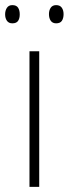

<svg xmlns="http://www.w3.org/2000/svg" viewBox="-33 -729 268 749"><path d="M120 0H82V-529H120ZM-13 -673Q-13 -688 -6 -698.5Q1 -709 15 -709Q31 -709 37.5 -699Q44 -689 44 -673Q44 -657 37.5 -647.5Q31 -638 15 -638Q1 -638 -6 -648Q-13 -658 -13 -673ZM158 -674Q158 -689 165 -699Q172 -709 186 -709Q201 -709 208 -699Q215 -689 215 -674Q215 -658 208.5 -648Q202 -638 186 -638Q172 -638 165 -648Q158 -658 158 -674Z"/></svg>

Font: Noto Sans Khmer SemiCondensed ExtraLight
Style: Regular
Weight: 200
Width: 4
Designer: Danh Hong and the Monotype Design Team
Foundry: Monotype Imaging Inc.
Version: Version 2.004; ttfautohint (v1.8.4.7-5d5b)